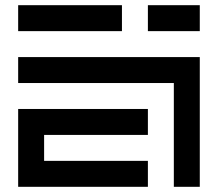

<svg xmlns="http://www.w3.org/2000/svg" viewBox="-20 -720 840 740"><path d="M50 -700V-600H450V-700ZM550 -600H750V-700H550ZM50 -400H650V0H750V-500H50ZM50 -300V0H550V-100H150V-200H550V-300Z"/></svg>

Font: Mourier
Style: Regular
Weight: 400
Designer: Eric Mourier
Foundry: Velvetyne Type Foundry
Version: Version 2.000;hotconv 1.0.109;makeotfexe 2.5.65596